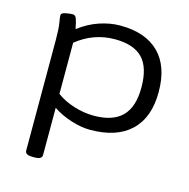

<svg xmlns="http://www.w3.org/2000/svg" viewBox="-108 -634 932 946"><g transform="rotate(15 358.5 -160.5)"><path d="M141 208Q119 208 110.5 202Q102 196 102 186V-373Q102 -435 97 -463.5Q92 -492 92 -502Q92 -513 113 -517.5Q134 -522 150 -522Q163 -522 169 -507.5Q175 -493 182 -455Q232 -493 286 -511Q340 -529 391 -529Q520 -529 589 -460.5Q658 -392 658 -261Q658 -131 586 -62.5Q514 6 379 6Q334 6 282 -10.5Q230 -27 188 -55V186Q188 196 179.5 202Q171 208 149 208ZM379 -66Q475 -66 522.5 -113.5Q570 -161 570 -261Q570 -363 524.5 -410Q479 -457 383 -457Q275 -457 188 -387V-126Q226 -98 277 -82Q328 -66 379 -66Z"/></g></svg>

Font: Asap Expanded
Style: Regular
Weight: 400
Width: 7
Designer: Pablo Cosgaya
Foundry: Omnibus-Type
Version: Version 3.001; ttfautohint (v1.8.4.7-5d5b)